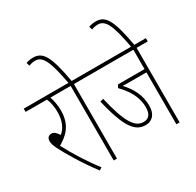

<svg xmlns="http://www.w3.org/2000/svg" viewBox="-189 -1106 1354 1329"><g transform="rotate(-30 488.0 -442.0)"><path d="M263 -2C203 -78 135 -185 89 -274C153 -311 217 -364 217 -482C217 -521 209 -568 198 -596H296V-622H0V-596H170C180 -575 191 -540 191 -484C191 -414 167 -365 131 -336C113 -365 97 -377 78 -377C58 -377 42 -363 42 -339C42 -319 46 -304 64 -268C91 -214 160 -96 242 12Z M386 -596H475V-622H383C345 -836 310 -896 232 -896C208 -896 188 -891 175 -886L183 -860C198 -866 215 -870 235 -870C294 -870 323 -805 357 -622H284V-596H360V0H386Z M887 -596H976V-622H463V-596H861V-441H649L636 -419C692 -362 737 -295 737 -208C737 -153 715 -127 673 -127C604 -127 558 -200 510 -406L484 -399C541 -155 598 -101 677 -101C720 -101 763 -130 763 -206C763 -291 727 -356 672 -416C687 -415 707 -415 725 -415H861V0H887Z M859 -615H885C846 -836 811 -896 733 -896C709 -896 689 -891 676 -886L684 -860C699 -866 716 -870 736 -870C796 -870 825 -803 859 -615Z"/></g></svg>

Font: Noto Sans ExtraCondensed Thin
Style: Italic
Weight: 100
Width: 2
Italic angle: -12°
Designer: Monotype Design Team
Foundry: Monotype Imaging Inc.
Version: Version 2.013